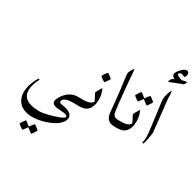

<svg xmlns="http://www.w3.org/2000/svg" viewBox="-282 -1218 2084 2050"><g transform="rotate(30 760.0 -193.0)"><path d="M639.2 0H570.3Q552.2 0 532 1.2Q511.7 2.4 493.7 7.8Q471.7 14.2 458.3 27.3Q444.8 40.5 444.8 55.7Q444.8 63.5 449.2 67.6Q453.6 71.8 461.4 74.2Q469.2 76.7 480 78.4Q490.7 80.1 502.9 82Q517.6 84.5 536.4 89.8Q555.2 95.2 571.5 105Q587.9 114.7 598.9 128.9Q609.9 143.1 609.9 162.6Q609.9 190.4 593.3 215.1Q576.7 239.7 549.3 260.7Q522 281.7 486.3 298.1Q450.7 314.5 412.4 326.2Q374 337.9 335.7 344Q297.4 350.1 264.2 350.1Q215.3 350.1 176.5 336.9Q137.7 323.7 110.8 299.1Q84 274.4 69.8 239.7Q55.7 205.1 55.7 161.1Q55.7 125.5 65.2 89.8Q74.7 54.2 86.9 25.4Q99.1 -3.4 110.4 -21.5Q121.6 -39.6 124.5 -39.6Q128.4 -39.6 131.6 -37.6Q134.8 -35.6 134.8 -31.7Q134.8 -29.8 127.9 -16.6Q121.1 -3.4 112.8 17.6Q104.5 38.6 97.7 64.5Q90.8 90.3 90.8 117.2Q90.8 165 111.1 193.1Q131.3 221.2 163.3 235.8Q195.3 250.5 233.6 255.1Q272 259.8 308.6 259.8Q322.3 259.8 348.1 255.1Q374 250.5 404.3 243.2Q434.6 235.8 465.8 226.3Q497.1 216.8 522.5 206.8Q547.9 196.8 564.2 186.8Q580.6 176.8 580.6 168.9Q580.6 154.8 560.3 147.7Q540 140.6 497.6 138.7Q479 138.2 459.7 136.2Q440.4 134.3 423.8 129.4Q407.2 124.5 397 114.5Q386.7 104.5 386.7 86.9Q386.7 70.8 394.8 53.7Q402.8 36.6 411.1 23.9Q461.9 -56.6 535.6 -75.2Q549.8 -79.1 562.3 -79.8Q574.7 -80.6 589.8 -80.6H639.2Q651.4 -80.6 658.7 -76.9Q666 -73.2 669.4 -67.9Q672.9 -62.5 673.8 -55.4Q674.8 -48.3 674.8 -40.5Q674.8 -32.7 673.8 -25.6Q672.9 -18.6 669.4 -12.9Q666 -7.3 658.9 -3.7Q651.9 0 639.2 0ZM389.2 446.8Q389.2 449.2 383.3 459.5Q377.4 469.7 370.1 481Q362.8 492.2 356 501.2Q349.1 510.3 346.7 510.3Q345.2 510.3 336.7 504.2Q328.1 498 317.9 490.2Q306.2 481.9 291.5 470.2Q289.1 467.8 286.6 467.8Q284.7 467.8 282.2 470.2Q272.5 484.4 264.6 495.6Q257.3 505.4 251.5 512.9Q245.6 520.5 243.7 520.5Q241.7 520.5 232.4 514.4Q223.1 508.3 212.6 500.7Q202.1 493.2 193.8 486.1Q185.5 479 185.5 477.1Q185.5 474.6 191.7 464.4Q197.8 454.1 205.6 442.9Q213.4 431.6 220.2 422.6Q227.1 413.6 228 413.6Q231.4 413.6 239.7 420.2Q248 426.8 257.3 433.6Q268.1 441.9 280.8 453.1Q284.7 457 286.6 457Q288.6 457 291.5 451.7Q301.3 438 309.6 427.2Q316.9 418.5 323 410.4Q329.1 402.3 330.6 402.3Q332.5 402.3 342.3 408.7Q352.1 415 362.3 423.1Q372.6 431.2 380.9 438.2Q389.2 445.3 389.2 446.8Z M791.5 -169.9Q791.5 -121.1 780.3 -88.4Q769 -55.7 749.8 -35.9Q730.5 -16.1 704.3 -8.1Q678.2 0 647.9 0H624Q611.8 0 604.7 -3.7Q597.7 -7.3 594.2 -12.9Q590.8 -18.6 589.8 -25.6Q588.9 -32.7 588.9 -40.5Q588.9 -48.3 589.8 -55.4Q590.8 -62.5 594.2 -67.9Q597.7 -73.2 604.7 -76.9Q611.8 -80.6 624 -80.6H647.9Q675.8 -80.6 697.3 -85Q718.8 -89.4 733.9 -96.7Q747.6 -104 754.4 -112.1Q761.2 -120.1 761.2 -124.5Q761.2 -128.4 754.6 -141.6Q748 -154.8 740.2 -169.7Q732.4 -184.6 725.6 -197Q718.8 -209.5 718.8 -212.9Q718.8 -217.3 724.9 -229.2Q731 -241.2 738.8 -253.9Q746.6 -266.6 753.7 -278.1Q760.7 -289.6 762.7 -292Q777.3 -259.8 784.4 -230.2Q791.5 -200.7 791.5 -169.9ZM791 -419.9Q791 -417.5 785.2 -407.5Q779.3 -397.5 772 -386.2Q764.6 -375 757.1 -366Q749.5 -356.9 747.1 -356.9Q745.6 -356.9 736.3 -362.8Q727.1 -368.7 716.6 -376Q706.1 -383.3 697.5 -390.4Q689 -397.5 689 -400.4Q689 -402.8 695.1 -412.8Q701.2 -422.9 708.7 -434.1Q716.3 -445.3 723.4 -454.3Q730.5 -463.4 732.4 -463.4Q734.9 -463.4 744.6 -457.3Q754.4 -451.2 764.6 -443.4Q774.9 -435.5 783 -428.5Q791 -421.4 791 -419.9Z M1105 0H1081.1Q1059.6 0 1040 -4.2Q1020.5 -8.3 1004.6 -20.5Q988.8 -32.7 978.3 -54Q967.8 -75.2 964.4 -109.4Q961.9 -135.3 958.7 -168.5Q955.6 -201.7 951.9 -238.5Q948.2 -275.4 944.1 -313.2Q939.9 -351.1 935.5 -386.7Q931.6 -416.5 927.7 -444.6Q923.8 -472.7 920.9 -496.3Q918 -520 916.5 -538.8Q915 -557.6 915 -569.3Q915 -572.8 920.4 -583.7Q925.8 -594.7 932.6 -607.2Q939.5 -619.6 945.8 -629.2Q952.1 -638.7 954.1 -638.7Q955.6 -638.7 957.8 -636.2Q960 -633.8 960 -626Q962.4 -589.8 966.6 -540.8Q970.7 -491.7 975.6 -438.2Q980.5 -384.8 985.6 -331.3Q990.7 -277.8 995.6 -233.4Q1000.5 -189 1005.1 -157.7Q1009.8 -126.5 1013.7 -117.2Q1019 -105 1026.6 -97.7Q1034.2 -90.3 1043.2 -86.4Q1052.2 -82.5 1061.8 -81.5Q1071.3 -80.6 1081.1 -80.6H1105Q1117.2 -80.6 1124.3 -76.9Q1131.3 -73.2 1135 -67.9Q1138.7 -62.5 1139.6 -55.4Q1140.6 -48.3 1140.6 -40.5Q1140.6 -32.7 1139.6 -25.6Q1138.7 -18.6 1135 -12.9Q1131.3 -7.3 1124.3 -3.7Q1117.2 0 1105 0Z M1256.3 -169.9Q1256.3 -121.1 1245.1 -88.4Q1233.9 -55.7 1214.6 -35.9Q1195.3 -16.1 1169.2 -8.1Q1143.1 0 1112.8 0H1088.9Q1076.7 0 1069.6 -3.7Q1062.5 -7.3 1059.1 -12.9Q1055.7 -18.6 1054.7 -25.6Q1053.7 -32.7 1053.7 -40.5Q1053.7 -48.3 1054.7 -55.4Q1055.7 -62.5 1059.1 -67.9Q1062.5 -73.2 1069.6 -76.9Q1076.7 -80.6 1088.9 -80.6H1112.8Q1140.6 -80.6 1162.1 -85Q1183.6 -89.4 1198.7 -96.7Q1212.4 -104 1219.2 -112.1Q1226.1 -120.1 1226.1 -124.5Q1226.1 -128.4 1219.5 -141.6Q1212.9 -154.8 1205.1 -169.7Q1197.3 -184.6 1190.4 -197Q1183.6 -209.5 1183.6 -212.9Q1183.6 -217.3 1189.7 -229.2Q1195.8 -241.2 1203.6 -253.9Q1211.4 -266.6 1218.5 -278.1Q1225.6 -289.6 1227.5 -292Q1242.2 -259.8 1249.3 -230.2Q1256.3 -200.7 1256.3 -169.9ZM1306.6 -431.2Q1306.6 -428.7 1300.8 -418.5Q1294.9 -408.2 1287.6 -397Q1280.3 -385.7 1273.4 -376.7Q1266.6 -367.7 1264.2 -367.7Q1262.7 -367.7 1254.2 -373.8Q1245.6 -379.9 1235.4 -387.7Q1223.6 -396 1209 -407.7Q1206.5 -410.2 1204.1 -410.2Q1202.1 -410.2 1199.7 -407.7Q1189.9 -393.6 1182.1 -382.3Q1174.8 -372.6 1168.9 -365Q1163.1 -357.4 1161.1 -357.4Q1159.2 -357.4 1149.9 -363.5Q1140.6 -369.6 1130.1 -377.2Q1119.6 -384.8 1111.3 -391.8Q1103 -398.9 1103 -400.9Q1103 -403.3 1109.1 -413.6Q1115.2 -423.8 1123 -435.1Q1130.9 -446.3 1137.7 -455.3Q1144.5 -464.4 1145.5 -464.4Q1148.9 -464.4 1157.2 -457.8Q1165.5 -451.2 1174.8 -444.3Q1185.5 -436 1198.2 -424.8Q1202.1 -420.9 1204.1 -420.9Q1206.1 -420.9 1209 -426.3Q1218.8 -439.9 1227.1 -450.7Q1234.4 -459.5 1240.5 -467.5Q1246.6 -475.6 1248 -475.6Q1250 -475.6 1259.8 -469.2Q1269.5 -462.9 1279.8 -454.8Q1290 -446.8 1298.3 -439.7Q1306.6 -432.6 1306.6 -431.2Z M1467.8 -153.3Q1467.8 -147.9 1466.3 -134.3Q1464.8 -120.6 1461.9 -103.3Q1459 -85.9 1455.3 -66.9Q1451.7 -47.9 1448 -32.2Q1444.3 -16.6 1440.4 -6.3Q1436.5 3.9 1433.6 3.9Q1422.9 3.9 1422.9 -6.3Q1422.9 -9.8 1427 -28.1Q1431.2 -46.4 1431.2 -75.2Q1431.2 -93.3 1427.2 -130.1Q1423.3 -167 1417.7 -212.6Q1412.1 -258.3 1405.5 -307.4Q1398.9 -356.4 1393.1 -398.9Q1387.2 -441.4 1383.5 -472.4Q1379.9 -503.4 1379.9 -512.2Q1379.9 -526.9 1384.3 -548.1Q1388.7 -569.3 1394.8 -588.6Q1400.9 -607.9 1407.5 -622.1Q1414.1 -636.2 1417.5 -637.2Q1418.9 -635.3 1420.2 -628.9Q1421.4 -622.6 1422.4 -614.7Q1423.3 -606.9 1424.1 -598.9Q1424.8 -590.8 1424.8 -585.9V-549.3ZM1513.2 -797.9Q1513.2 -795.9 1511.5 -790Q1509.8 -784.2 1506.6 -778.1Q1503.4 -772 1498.5 -766.1Q1493.7 -760.3 1487.8 -758.3Q1483.9 -756.8 1475.8 -754.2Q1467.8 -751.5 1457 -747.3Q1446.3 -743.2 1433.3 -737.8Q1420.4 -732.4 1407.2 -728Q1375.5 -715.8 1360.6 -708.7Q1345.7 -701.7 1340.3 -701.7Q1335 -701.7 1335 -707Q1335 -709.5 1336.9 -714.4Q1338.9 -719.2 1341.6 -724.4Q1344.2 -729.5 1346.9 -734.4Q1349.6 -739.3 1350.6 -741.2Q1352.5 -743.2 1356.7 -745.8Q1360.8 -748.5 1365.7 -751.5Q1370.6 -754.4 1375.2 -756.3Q1379.9 -758.3 1382.3 -759.8Q1377 -761.2 1370.8 -764.6Q1364.7 -768.1 1359.6 -773.4Q1354.5 -778.8 1350.6 -785.9Q1346.7 -793 1346.7 -802.2Q1346.7 -810.1 1350.6 -819.3Q1354.5 -828.6 1360.6 -837.9Q1366.7 -847.2 1374.3 -856.2Q1381.8 -865.2 1389.2 -873Q1401.4 -885.3 1410.4 -892.1Q1419.4 -898.9 1426.3 -901.9Q1433.1 -904.8 1439 -905.3Q1444.8 -905.8 1451.2 -905.8Q1465.3 -905.8 1472.2 -894.5Q1479 -883.3 1479 -870.6Q1479 -867.2 1477.1 -860.8Q1475.1 -854.5 1472.2 -847.9Q1469.2 -841.3 1466.3 -836.9Q1463.4 -832.5 1461.4 -832.5Q1459 -832.5 1453.9 -834.7Q1448.7 -836.9 1442.1 -839.6Q1435.5 -842.3 1428.5 -844.5Q1421.4 -846.7 1415.5 -846.7Q1404.8 -846.7 1394.8 -838.9Q1384.8 -831.1 1384.8 -824.2Q1384.8 -822.3 1391.8 -816.7Q1398.9 -811 1409.7 -804.9Q1420.4 -798.8 1432.4 -794.2Q1444.3 -789.6 1453.6 -788.6Q1461.4 -790.5 1470.5 -792.5Q1479.5 -794.4 1487.5 -796.1Q1495.6 -797.9 1501.5 -799.1Q1507.3 -800.3 1509.3 -800.8Q1510.7 -800.8 1512 -800.5Q1513.2 -800.3 1513.2 -797.9Z"/></g></svg>

Font: Accordance
Style: Regular
Weight: 400
Version: Version 1.1 (build May 11, 2018) Miklal Software Solutions, 